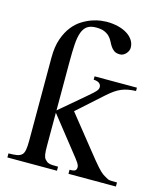

<svg xmlns="http://www.w3.org/2000/svg" viewBox="-106 -773 718 851"><g transform="rotate(15 253.0 -347.5)"><path d="M288.6 0V-18.6Q302.7 -18.6 309.6 -20.8Q316.4 -22.9 318.8 -29.8Q320.3 -33.7 320.3 -37.8Q320.3 -42 318.6 -46.9Q316.9 -51.8 312.7 -58.3Q308.6 -64.9 301.3 -74.2L164.6 -247.1V-101.1Q164.6 -85 165 -74.2Q165.5 -63.5 166.7 -55.9Q168 -48.3 169.9 -43.5Q171.9 -38.6 175.3 -34.7Q179.7 -29.8 183.8 -26.6Q188 -23.4 194.3 -21.5Q200.7 -19.5 210.4 -19Q220.2 -18.6 235.8 -18.6V0H8.3V-18.6Q31.7 -18.6 46.9 -21.2Q62 -23.9 70.3 -32.7Q77.1 -40 79.8 -55.7Q82.5 -71.3 82.5 -98.1V-477.5Q82.5 -528.3 95 -564Q107.4 -599.6 126.5 -623.8Q145.5 -647.9 168.7 -662.1Q191.9 -676.3 213.6 -683.6Q235.4 -690.9 252.9 -692.9Q270.5 -694.8 278.3 -694.8Q306.2 -694.8 330.3 -689Q354.5 -683.1 372.3 -672.1Q390.1 -661.1 400.4 -645.5Q410.6 -629.9 410.6 -610.8Q410.6 -604.5 407.7 -597.4Q404.8 -590.3 399.4 -584.2Q394 -578.1 387 -574.2Q379.9 -570.3 371.6 -570.3Q354.5 -570.3 345 -576.9Q335.4 -583.5 328.9 -593.3Q322.3 -603 316.9 -614.3Q311.5 -625.5 302.5 -635.3Q293.5 -645 278.8 -651.6Q264.2 -658.2 239.7 -658.2Q214.4 -658.2 199.5 -647.9Q184.6 -637.7 176.8 -616Q168.9 -594.2 166.7 -560.5Q164.6 -526.9 164.6 -479.5V-257.8L277.3 -353.5Q293 -366.7 302.2 -375.2Q311.5 -383.8 316.2 -389.6Q320.8 -395.5 322 -399.4Q323.2 -403.3 323.2 -406.7Q323.2 -417 315.4 -423.8Q307.6 -430.7 288.6 -432.1V-447.3H482.9V-432.1Q442.9 -430.7 417 -419.4Q403.8 -414.1 389.4 -404.3Q375 -394.5 357.9 -379.4L240.7 -274.4L357.9 -127.9Q377 -104 389.9 -88.1Q402.8 -72.3 411.9 -62.3Q420.9 -52.2 427.2 -46.4Q433.6 -40.5 439 -36.6Q444.3 -32.7 450 -29.8Q455.6 -26.9 463.9 -22Q468.8 -19.5 479.5 -19Q490.2 -18.6 506.3 -18.6V0Z"/></g></svg>

Font: Doulos SIL Compact
Style: Regular
Weight: 400
Designer: Walt Agee, Victor Gaultney, Peter Martin, Debbi Hosken
Foundry: SIL International
Version: Version 4.110; 2011; Maintenance release ; LnSpcTght